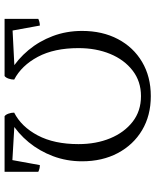

<svg xmlns="http://www.w3.org/2000/svg" viewBox="62 -758 695 860"><g transform="rotate(90 410.0 -327.5)"><path d="M64 0V-151Q70 -154 78 -156Q86 -158 94 -158L120 -15L99 -35L296 -45L295 -28Q244 -59 204 -107Q164 -155 141 -216Q118 -277 118 -347Q118 -438 154.5 -507.5Q191 -577 257 -616Q323 -655 410 -655Q497 -655 562.5 -616Q628 -577 665 -507.5Q702 -438 702 -347Q702 -278 679 -217Q656 -156 616.5 -108Q577 -60 525 -28L524 -45L714 -34L693 -15L719 -158Q728 -158 735.5 -156Q743 -154 749 -151V0H500Q493 -5 488.5 -17.5Q484 -30 484 -43Q547 -75 586 -148.5Q625 -222 625 -331Q625 -410 599 -473Q573 -536 525 -573.5Q477 -611 410 -611Q344 -611 295.5 -573.5Q247 -536 221 -473Q195 -410 195 -331Q195 -222 234 -149Q273 -76 336 -43Q336 -30 331.5 -17.5Q327 -5 320 0Z"/></g></svg>

Font: Pitagon Serif
Style: Regular
Weight: 400
Designer: Travis Tran
Foundry: Pitagon
Version: Version 1.000;gftools[0.9.26]